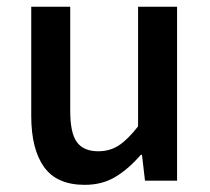

<svg xmlns="http://www.w3.org/2000/svg" viewBox="-20 -525 611 558"><path d="M226.1 12.2Q145 12.2 107.9 -39.8Q70.8 -91.8 70.8 -188V-505.4H184.1V-202.1Q184.1 -138.7 203.4 -112.1Q222.7 -85.4 265.6 -85.4Q299.3 -85.4 325.2 -102.3Q351.1 -119.1 381.3 -157.7V-505.4H494.6V0H401.4L392.6 -75.2H389.2Q355.5 -35.6 316.7 -11.7Q277.8 12.2 226.1 12.2Z"/></svg>

Font: Akatab
Style: Bold
Weight: 700
Designer: SIL Global
Foundry: SIL Global
Version: Version 4.100